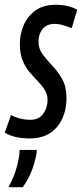

<svg xmlns="http://www.w3.org/2000/svg" viewBox="-43 -569 343 803"><path d="M-23 -14 3 -88Q41 -68 84 -68Q120 -68 138 -93.5Q156 -119 156 -150Q156 -174 144.5 -192.5Q133 -211 115.5 -229Q98 -247 80.5 -267.5Q63 -288 51.5 -316.5Q40 -345 40 -385Q40 -426 56 -463.5Q72 -501 105 -525Q138 -549 191 -549Q218 -549 242 -543Q266 -537 280 -528L257 -451Q240 -458 221.5 -463.5Q203 -469 185 -469Q152 -469 135 -447.5Q118 -426 118 -395Q118 -365 135.5 -341.5Q153 -318 176.5 -293.5Q200 -269 217.5 -237.5Q235 -206 235 -160Q235 -85 195 -37.5Q155 10 82 10Q48 10 23 4Q-2 -2 -23 -14ZM39 58H111Q111 68 108 82Q100 121 86.5 153Q73 185 52 214H-8Q11 180 21 150Q31 120 36 90Q39 74 39 58Z"/></svg>

Font: Georama Extra Condensed Medium
Style: Italic
Weight: 500
Width: 2
Italic angle: -9°
Designer: Jean-Baptiste Levee
Foundry: Production Type
Version: Version 1.000